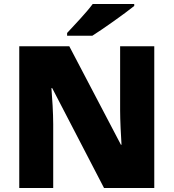

<svg xmlns="http://www.w3.org/2000/svg" viewBox="-20 -947 874 967"><path d="M656 -917V-927H447C414 -882 352 -818 318 -781V-767H445C499 -801 609 -879 656 -917ZM757 0V-714H585V-391C585 -342 589 -264 592 -218H589L329 -714H77V0H248V-322C248 -375 243 -457 239 -503H243L504 0Z"/></svg>

Font: Noto Sans Gujarati Black
Style: Regular
Weight: 900
Designer: Jelle Bosma - Monotype Design Team, Universal Thirst
Foundry: Monotype Imaging Inc.
Version: Version 2.106